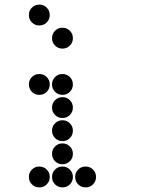

<svg xmlns="http://www.w3.org/2000/svg" viewBox="-20 -815 640 830"><path d="M149 -795Q131 -795 118 -782Q105 -769 105 -751V-749Q105 -731 118 -718Q131 -705 149 -705H151Q169 -705 182 -718Q195 -731 195 -749V-751Q195 -769 182 -782Q169 -795 151 -795ZM249 -695Q231 -695 218 -682Q205 -669 205 -651V-649Q205 -631 218 -618Q231 -605 249 -605H251Q269 -605 282 -618Q295 -631 295 -649V-651Q295 -669 282 -682Q269 -695 251 -695ZM149 -495Q131 -495 118 -482Q105 -469 105 -451V-449Q105 -431 118 -418Q131 -405 149 -405H151Q169 -405 182 -418Q195 -431 195 -449V-451Q195 -469 182 -482Q169 -495 151 -495ZM249 -495Q231 -495 218 -482Q205 -469 205 -451V-449Q205 -431 218 -418Q231 -405 249 -405H251Q269 -405 282 -418Q295 -431 295 -449V-451Q295 -469 282 -482Q269 -495 251 -495ZM249 -395Q231 -395 218 -382Q205 -369 205 -351V-349Q205 -331 218 -318Q231 -305 249 -305H251Q269 -305 282 -318Q295 -331 295 -349V-351Q295 -369 282 -382Q269 -395 251 -395ZM249 -295Q231 -295 218 -282Q205 -269 205 -251V-249Q205 -231 218 -218Q231 -205 249 -205H251Q269 -205 282 -218Q295 -231 295 -249V-251Q295 -269 282 -282Q269 -295 251 -295ZM249 -195Q231 -195 218 -182Q205 -169 205 -151V-149Q205 -131 218 -118Q231 -105 249 -105H251Q269 -105 282 -118Q295 -131 295 -149V-151Q295 -169 282 -182Q269 -195 251 -195ZM149 -95Q131 -95 118 -82Q105 -69 105 -51V-49Q105 -31 118 -18Q131 -5 149 -5H151Q169 -5 182 -18Q195 -31 195 -49V-51Q195 -69 182 -82Q169 -95 151 -95ZM249 -95Q231 -95 218 -82Q205 -69 205 -51V-49Q205 -31 218 -18Q231 -5 249 -5H251Q269 -5 282 -18Q295 -31 295 -49V-51Q295 -69 282 -82Q269 -95 251 -95ZM349 -95Q331 -95 318 -82Q305 -69 305 -51V-49Q305 -31 318 -18Q331 -5 349 -5H351Q369 -5 382 -18Q395 -31 395 -49V-51Q395 -69 382 -82Q369 -95 351 -95Z"/></svg>

Font: Doto Black Rounded Black
Style: Regular
Weight: 900
Monospace: yes
Version: Version 1.000